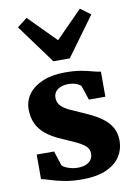

<svg xmlns="http://www.w3.org/2000/svg" viewBox="-97 -955 728 1027"><g transform="rotate(-10 266.5 -441.0)"><path d="M264.5 11Q211.5 11 169.2 2.8Q127 -5.5 96.5 -15.2Q66 -25 47.5 -29V-162H142L167.5 -83.5Q172 -76.5 185.2 -69.8Q198.5 -63 216.2 -58.8Q234 -54.5 251.5 -54.5Q280 -54.5 298.5 -62.8Q317 -71 326 -85.2Q335 -99.5 335 -117Q335 -143.5 313.8 -160.8Q292.5 -178 257 -193.5Q221.5 -209 177.5 -229Q136.5 -248 107.2 -272.5Q78 -297 62.5 -330.2Q47 -363.5 47 -407.5Q47 -453.5 73.8 -489.8Q100.5 -526 151 -547.2Q201.5 -568.5 272 -568.5Q324 -568.5 360.2 -561.8Q396.5 -555 421.2 -548Q446 -541 463 -539V-403H373.5L348 -479.5Q344.5 -485.5 335 -491Q325.5 -496.5 311.8 -500.2Q298 -504 280.5 -504Q255.5 -504 237 -496.5Q218.5 -489 208.8 -475.5Q199 -462 199 -443.5Q199 -416.5 216.8 -398.8Q234.5 -381 263.5 -367.8Q292.5 -354.5 325 -340.5Q356.5 -327 387.2 -311Q418 -295 442.8 -274.2Q467.5 -253.5 482.2 -225Q497 -196.5 497 -157.5Q497 -112 472.8 -73.8Q448.5 -35.5 397 -12.2Q345.5 11 264.5 11ZM222 -638 67 -849.5 121 -891.5 266.5 -744.5 410.5 -890.5 465.5 -849.5 311 -638Z"/></g></svg>

Font: Merriweather Light 18pt Black
Style: Regular
Weight: 900
Version: Version 2.100